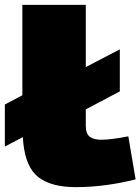

<svg xmlns="http://www.w3.org/2000/svg" viewBox="-20 -760 578 790"><path d="M292 10Q193 10 140 -29.5Q87 -69 76 -170L74 -196L0 -157V-330L72 -368V-740H333V-484L473 -557V-384L333 -310V-243Q333 -209 350 -197Q367 -185 396 -185Q417 -185 444.5 -188.5Q472 -192 508 -199L538 -22Q484 -8 420 1Q356 10 292 10Z"/></svg>

Font: Georama ExtraExtended ExtraBold
Style: Regular
Weight: 800
Width: 8
Designer: Jean-Baptiste Levee
Foundry: Production Type
Version: Version 1.000